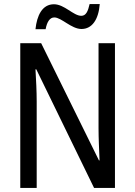

<svg xmlns="http://www.w3.org/2000/svg" viewBox="-20 -927 666 947"><path d="M155 -783H205C212 -820 226 -841 248 -841C283 -841 332 -784 382 -784C433 -784 466 -829 472 -907H422C414 -871 404 -849 381 -849C342 -849 298 -906 246 -906C188 -906 162 -850 155 -783ZM547 0V-714H466V-294C466 -247 469 -187 471 -136H468L183 -714H80V0H161V-426C161 -477 158 -533 155 -585H159L444 0Z"/></svg>

Font: Noto Sans Telugu Condensed
Style: Regular
Weight: 400
Width: 3
Designer: Jelle Bosma - Monotype Design Team
Foundry: Monotype Imaging Inc.
Version: Version 2.005